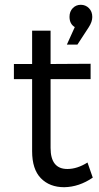

<svg xmlns="http://www.w3.org/2000/svg" viewBox="-20 -777 414 801"><path d="M38 -447V-510H114V-649H191V-510L358 -511V-447H191V-160Q191 -72 261 -72Q302 -72 345 -99L367 -36Q310 3 248 4Q187 4 150.5 -33.5Q114 -71 114 -146V-447ZM259 -591 292 -664Q270 -677 270 -707Q270 -729 283.5 -743Q297 -757 317 -757Q337 -757 351 -743Q365 -729 365 -706Q365 -686 350 -663L303 -591Z"/></svg>

Font: Trueno
Style: Lt
Weight: 300
Designer: Julieta Ulanovsky
Foundry: Julieta Ulanovsky
Version: Version 3.001b